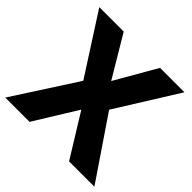

<svg xmlns="http://www.w3.org/2000/svg" viewBox="-179 -883 1051 1051"><g transform="rotate(45 346.5 -357.0)"><path d="M691 0 450 -355 674 -714H485L347 -474L204 -714H15L238 -367L1 0H189L342 -248L495 0Z"/></g></svg>

Font: Noto Sans Ethiopic ExtraBold
Style: Regular
Weight: 800
Designer: Monotype Design Team
Foundry: Monotype Imaging Inc.
Version: Version 2.102